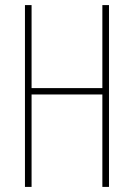

<svg xmlns="http://www.w3.org/2000/svg" viewBox="-20 -734 526 754"><path d="M408 0V-714H382V-388H104V-714H78V0H104V-363H382V0Z"/></svg>

Font: Noto Sans Myanmar UI ExtraCondensed Thin
Style: Regular
Weight: 100
Width: 2
Designer: Monotype Design Team
Foundry: Monotype Imaging Inc.
Version: Version 2.103